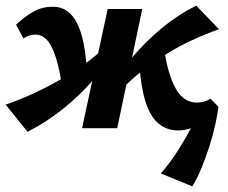

<svg xmlns="http://www.w3.org/2000/svg" viewBox="-33 -456 810 683"><path d="M65 13 -13 -84Q35 -100 86 -123.5Q137 -147 187.5 -176Q238 -205 284 -240Q330 -275 365 -313L393 -291Q349 -229 299 -172Q249 -115 191 -68.5Q133 -22 65 13ZM191 -124Q181 -203 166.5 -249Q152 -295 134 -314Q116 -333 93 -333Q85 -333 73 -330Q61 -327 51 -319L24 -368Q56 -398 86.5 -415Q117 -432 155 -432Q192 -432 217 -407.5Q242 -383 257 -332Q272 -281 276 -201ZM259 0 350 -424H473L384 0ZM374 -111 347 -133Q389 -195 437 -251.5Q485 -308 542 -355.5Q599 -403 665 -436L746 -352Q697 -335 646 -311Q595 -287 545.5 -255.5Q496 -224 452.5 -187.5Q409 -151 374 -111ZM601 8Q560 8 531 -16.5Q502 -41 485.5 -91.5Q469 -142 463 -223L548 -300Q559 -220 576.5 -174.5Q594 -129 616.5 -110Q639 -91 667 -91Q673 -91 681.5 -92Q690 -93 699 -96.5Q708 -100 716 -105L744 -76Q722 -50 699 -31Q676 -12 651.5 -2Q627 8 601 8ZM651 207 539 161Q574 121 602.5 75.5Q631 30 653 -12.5Q675 -55 687 -86L744 -76Q741 -50 733 -13.5Q725 23 712.5 62.5Q700 102 684.5 140Q669 178 651 207Z"/></svg>

Font: Ysabeau Infant ExtraBold
Style: Italic
Weight: 800
Italic angle: -12°
Designer: Christian Thalmann (Catharsis Fonts)
Version: Version 2.001;gftools[0.9.30]; featfreeze: ss01,ss02,lnum